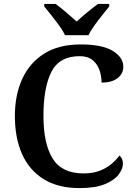

<svg xmlns="http://www.w3.org/2000/svg" viewBox="-20 -951 688 981"><path d="M386 10Q276 10 202.5 -36Q129 -82 92.5 -164.5Q56 -247 56 -358Q56 -466 94 -548.5Q132 -631 206.5 -677.5Q281 -724 392 -724Q502 -724 556 -691Q610 -658 610 -610Q610 -574 580.5 -551.5Q551 -529 499 -529Q499 -561 488.5 -592Q478 -623 453.5 -643.5Q429 -664 387 -664Q284 -664 243 -584.5Q202 -505 202 -358Q202 -217 249 -141Q296 -65 406 -65Q455 -65 489.5 -78.5Q524 -92 548.5 -112.5Q573 -133 590 -156Q608 -143 608 -114Q608 -88 586 -59Q564 -30 515.5 -10Q467 10 386 10ZM312 -771Q302 -794 282.5 -820.5Q263 -847 242.5 -873Q222 -899 206 -918V-931H264Q287 -914 318 -888Q349 -862 372 -841Q394 -862 425.5 -888Q457 -914 481 -931H538V-918Q523 -899 502 -873Q481 -847 462 -820.5Q443 -794 432 -771Z"/></svg>

Font: Noto Serif Toto SemiBold
Style: Regular
Weight: 600
Designer: Monotype Design Team
Foundry: Monotype Imaging Inc.
Version: Version 2.001; ttfautohint (v1.8.4.7-5d5b)